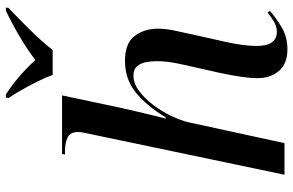

<svg xmlns="http://www.w3.org/2000/svg" viewBox="-193 -799 1002 656"><g transform="rotate(-90 308.0 -471.0)"><path d="M467 10Q419 10 394 -18.5Q369 -47 369 -92Q369 -117 373.5 -147.5Q378 -178 387 -221L407 -310Q412 -330 419.5 -367Q427 -404 427 -437Q427 -455 423.5 -473.5Q420 -492 409.5 -504Q399 -516 378 -516Q351 -516 325.5 -497Q300 -478 277.5 -448.5Q255 -419 239.5 -386Q224 -353 218 -327L147 0H39L176 -654Q185 -692 185 -705Q185 -732 166.5 -741Q148 -750 119 -750H108L110 -760H310L269 -566Q262 -535 254.5 -502.5Q247 -470 240.5 -444Q234 -418 231 -406H235Q275 -472 320.5 -508.5Q366 -545 428 -545Q488 -545 513 -512Q538 -479 538 -433Q538 -408 532 -378Q526 -348 520 -322L492 -197Q486 -170 482.5 -143.5Q479 -117 479 -95Q479 -26 528 -26Q543 -26 559 -34.5Q575 -43 593 -58L599 -50Q575 -29 542.5 -9.5Q510 10 467 10ZM380 -792Q372 -815 358 -843Q344 -871 329 -897.5Q314 -924 301 -943L303 -952H313Q346 -931 377 -904Q408 -877 431 -851Q464 -877 510.5 -904.5Q557 -932 600 -952H610L609 -943Q576 -912 535 -870.5Q494 -829 465 -792Z"/></g></svg>

Font: Noto Serif Display Medium
Style: Italic
Weight: 500
Italic angle: -12°
Designer: Monotype Design Team
Foundry: Monotype Imaging Inc.
Version: Version 2.009